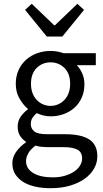

<svg xmlns="http://www.w3.org/2000/svg" viewBox="-20 -766 544 1010"><path d="M246 224Q201 224 164 215.5Q127 207 100.5 190Q74 173 59.5 149Q45 125 45 93Q45 62 64 34Q83 6 116 -17V-21Q98 -32 85.5 -51.5Q73 -71 73 -100Q73 -131 90 -154Q107 -177 126 -190V-194Q102 -214 82.5 -247.5Q63 -281 63 -325Q63 -365 77.5 -397Q92 -429 117 -451.5Q142 -474 175.5 -486Q209 -498 246 -498Q266 -498 283.5 -494.5Q301 -491 315 -486H484V-423H384Q401 -406 412.5 -380Q424 -354 424 -323Q424 -284 410 -252.5Q396 -221 372 -199.5Q348 -178 315.5 -166Q283 -154 246 -154Q228 -154 209 -158.5Q190 -163 173 -171Q160 -160 151 -146.5Q142 -133 142 -113Q142 -90 160 -75Q178 -60 228 -60H322Q407 -60 449.5 -32.5Q492 -5 492 56Q492 90 475 120.5Q458 151 426 174Q394 197 348.5 210.5Q303 224 246 224ZM246 -209Q267 -209 285.5 -217Q304 -225 318.5 -240Q333 -255 341 -276.5Q349 -298 349 -325Q349 -379 319 -408.5Q289 -438 246 -438Q203 -438 173 -408.5Q143 -379 143 -325Q143 -298 151 -276.5Q159 -255 173.5 -240Q188 -225 206.5 -217Q225 -209 246 -209ZM258 167Q293 167 321.5 158.5Q350 150 370 136.5Q390 123 401 105Q412 87 412 68Q412 34 387 21Q362 8 314 8H230Q216 8 199.5 6.5Q183 5 167 0Q141 19 129 40Q117 61 117 82Q117 121 154.5 144Q192 167 258 167ZM226 -574 112 -714 147 -746 265 -633H269L387 -746L422 -714L308 -574Z"/></svg>

Font: Source Sans Pro
Style: Regular
Weight: 400
Designer: Paul D. Hunt
Foundry: Adobe Systems Incorporated
Version: Version 2.021;PS 2.000;hotconv 1.0.86;makeotf.lib2.5.63406